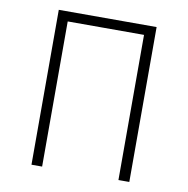

<svg xmlns="http://www.w3.org/2000/svg" viewBox="-78 -759 817 835"><g transform="rotate(10 331.0 -342.0)"><path d="M547 -684H115V0H162V-641H499V0H547Z"/></g></svg>

Font: Fira Sans ExtraLight
Style: Regular
Weight: 200
Designer: bBox Type GmbH & Carrois Corporate GbR & Edenspiekermann AG
Foundry: bBox Type GmbH & Carrois Corporate GbR & Edenspiekermann AG
Version: Version 4.300;PS 004.300;hotconv 1.0.88;makeotf.lib2.5.64775